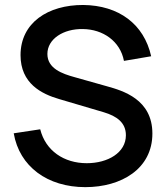

<svg xmlns="http://www.w3.org/2000/svg" viewBox="-20 -755 684 790"><path d="M331 15C479.5 15 607 -60.5 607 -205.5C607 -346 486.5 -381.5 420 -400L287 -437.5C236 -451.5 175 -473 175 -533C175 -594.5 240.5 -637 321 -635.5C403.5 -634.5 474.5 -586 490 -504.5L602 -523.5C572.5 -656 468.5 -733 322.5 -734.5C177.5 -735 64.5 -661.5 64.5 -528C64.5 -411.5 151 -368.5 223 -347.5L407.5 -293C460.5 -277 498 -250.5 498 -198.5C498 -126.5 423.5 -83.5 337 -83.5C243.5 -83.5 167.5 -134.5 145.5 -223L36.5 -206.5C60 -69.5 175.5 15 331 15Z"/></svg>

Font: Eudonet SemiBold
Style: Regular
Weight: 600
Designer: Mikhail Sharanda
Foundry: Mikhail Sharanda
Version: Version 4.503;Glyphs 3.1.2 (3151)